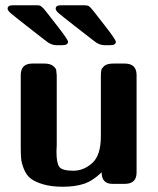

<svg xmlns="http://www.w3.org/2000/svg" viewBox="-20 -700 601 731"><path d="M9 -667Q9 -680 29 -680H117Q125 -680 129 -679.5Q133 -679 138.5 -674.5Q144 -670 146 -667.5Q148 -665 157 -654Q173 -634 196 -604Q239 -549 239 -541Q239 -528 217 -528H194Q175 -528 155 -544Q128 -565 87 -597Q32 -640 20.5 -650Q9 -660 9 -667ZM192 -667Q192 -680 212 -680H300Q313 -680 318.5 -676.5Q324 -673 335 -659Q337 -656 339 -654Q355 -634 378 -604Q421 -549 421 -541Q421 -528 400 -528H377Q358 -528 338 -544Q311 -565 271 -596Q212 -642 202 -651Q192 -660 192 -667ZM59 -139V-414Q59 -458 103 -458Q103 -458 149 -458Q171 -458 182 -449Q193 -440 194 -433.5Q195 -427 196 -413V-147Q196 -143 195.5 -135Q195 -127 195 -123Q195 -79 206 -64.5Q217 -50 259 -50Q299 -50 331.5 -79.5Q364 -109 364 -181V-406Q364 -421 365 -428.5Q366 -436 368 -439Q370 -442 377 -449Q388 -458 411 -458H455Q499 -458 500 -416V-43Q500 0 455 0H408Q367 0 367 -44Q333 -11 299 0Q265 11 219 11Q175 11 143.5 1.5Q112 -8 96 -21Q80 -34 71 -56.5Q62 -79 60.5 -95.5Q59 -112 59 -139Z"/></svg>

Font: CMU Sans Serif
Style: Bold
Weight: 700
Version: Version 0.7.0